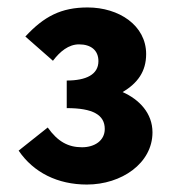

<svg xmlns="http://www.w3.org/2000/svg" viewBox="-20 -907 472 515"><path d="M213 -412C306 -412 389 -469 389 -552C389 -603 354 -640 309 -660C349 -684 372 -715 372 -762C372 -839 299 -887 215 -887C144 -887 98 -863 48 -809L122 -744C141 -769 164 -788 192 -788C224 -788 244 -772 244 -743C244 -707 211 -691 159 -691V-617C229 -617 261 -599 261 -561C261 -530 234 -512 200 -512C163 -512 135 -527 108 -565L30 -503C70 -444 135 -412 213 -412Z"/></svg>

Font: ChiuKong Gothic MN Heavy
Style: Regular
Weight: 900
Designer: Ryoko NISHIZUKA 西塚涼子 (kana, bopomofo & ideographs); Paul D. Hunt (Latin, Greek & Cyrillic); Sandoll Communications 산돌커뮤니
Foundry: Adobe
Version: Version 1.300